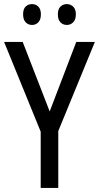

<svg xmlns="http://www.w3.org/2000/svg" viewBox="-20 -919 484 939"><path d="M223 -374 353 -714H444L265 -278V0H179V-275L0 -714H91ZM93 -849Q93 -875 105.5 -887Q118 -899 137 -899Q155 -899 167.5 -886.5Q180 -874 180 -849Q180 -823 167.5 -810Q155 -797 137 -797Q118 -797 105.5 -810Q93 -823 93 -849ZM263 -849Q263 -875 276 -887Q289 -899 307 -899Q325 -899 338 -886.5Q351 -874 351 -849Q351 -823 338 -810Q325 -797 307 -797Q288 -797 275.5 -810Q263 -823 263 -849Z"/></svg>

Font: Noto Sans Arabic Condensed
Style: Regular
Weight: 400
Width: 3
Designer: Monotype Design Team, Nadine Chahine, Nizar Qandah and Khaled Hosny
Foundry: Monotype Imaging Inc.
Version: Version 2.012